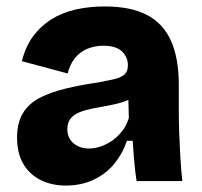

<svg xmlns="http://www.w3.org/2000/svg" viewBox="-20 -562 628 596"><path d="M184 14Q141 14 106.5 -3Q72 -20 52.5 -53Q33 -86 33 -135Q33 -181 51 -210.5Q69 -240 102 -257.5Q135 -275 181.5 -286.5Q228 -298 284 -306Q317 -312 337 -317Q357 -322 367 -331.5Q377 -341 377 -359Q377 -385 358.5 -402.5Q340 -420 301 -420Q274 -420 251 -410.5Q228 -401 212.5 -381.5Q197 -362 190 -334L48 -372Q59 -417 82.5 -449Q106 -481 139.5 -502Q173 -523 215 -532.5Q257 -542 305 -542Q385 -542 435.5 -516Q486 -490 510.5 -436Q535 -382 535 -299V-216Q535 -181 536.5 -144.5Q538 -108 540 -72Q542 -36 546 0H404Q400 -25 397 -57.5Q394 -90 392 -125H374Q361 -86 335 -54Q309 -22 270.5 -4Q232 14 184 14ZM257 -101Q274 -101 293 -107.5Q312 -114 329 -126Q346 -138 359.5 -155.5Q373 -173 380 -196L378 -268L400 -264Q383 -252 360.5 -245Q338 -238 314.5 -234Q291 -230 268.5 -225.5Q246 -221 228 -214Q210 -207 199.5 -194.5Q189 -182 189 -161Q189 -134 208 -117.5Q227 -101 257 -101Z"/></svg>

Font: Bricolage Grotesque 24pt ExtraBold
Style: Regular
Weight: 800
Designer: Mathieu Triay
Foundry: Atelier Triay
Version: Version 1.001;gftools[0.9.33.dev8+g029e19f]